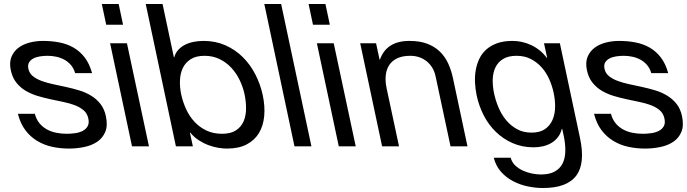

<svg xmlns="http://www.w3.org/2000/svg" viewBox="-20 -734 3445 963"><path d="M154.8 -163.1Q162.1 -134.8 178.2 -115.5Q194.3 -96.2 216.1 -84.5Q237.8 -72.8 263.2 -67.9Q288.6 -63 314.5 -63Q334.5 -63 356 -65.9Q377.4 -68.8 394 -77.1Q410.6 -85.4 419.4 -100.6Q428.2 -115.7 422.9 -140.1Q417.5 -165 399.9 -180.4Q382.3 -195.8 356.4 -205.8Q330.6 -215.8 298.8 -222.4Q267.1 -229 233.9 -236.1Q200.7 -243.2 168.2 -252.9Q135.7 -262.7 108.6 -278.8Q81.5 -294.9 61.8 -319.8Q42 -344.7 34.2 -381.8Q25.9 -420.9 37.4 -448.7Q48.8 -476.6 72.5 -494.4Q96.2 -512.2 128.7 -520.5Q161.1 -528.8 195.3 -528.8Q238.8 -528.8 277.8 -521.2Q316.9 -513.7 349.1 -495.1Q381.3 -476.6 405 -445.6Q428.7 -414.6 441.9 -367.2H356.9Q349.6 -392.1 335 -408.7Q320.3 -425.3 301.5 -435.3Q282.7 -445.3 261.2 -449.7Q239.7 -454.1 218.8 -454.1Q199.7 -454.1 180.7 -451.2Q161.6 -448.2 147.2 -440.7Q132.8 -433.1 125.5 -420.4Q118.2 -407.7 122.6 -388.2Q127.4 -365.7 145.8 -351.3Q164.1 -336.9 190.4 -327.4Q216.8 -317.9 248.3 -311.3Q279.8 -304.7 310.5 -297.9Q344.2 -290.5 376.7 -280.8Q409.2 -271 436.5 -254.4Q463.9 -237.8 483.6 -212.9Q503.4 -188 511.2 -150.9Q521 -104 508.1 -72.8Q495.1 -41.5 467.5 -22.9Q439.9 -4.4 402.3 3.4Q364.7 11.2 325.2 11.2Q281.7 11.2 241 2.2Q200.2 -6.8 166 -27.6Q131.8 -48.3 106.9 -81.5Q82 -114.7 69.8 -163.1Z M616.7 -517.1 727.1 0H642.1L532.2 -517.1ZM512.7 -609.9 490.7 -713.9H575.2L597.2 -609.9Z M1206.1 -263.2Q1198.2 -299.3 1181.4 -333.7Q1164.6 -368.2 1139.4 -395Q1114.3 -421.9 1080.6 -438Q1046.9 -454.1 1005.9 -454.1Q962.9 -454.1 936.3 -437Q909.7 -419.9 896.7 -392.3Q883.8 -364.7 882.6 -329.8Q881.3 -294.9 889.2 -258.8Q897.5 -221.2 913.8 -185.8Q930.2 -150.4 955.6 -123Q981 -95.7 1015.4 -79.3Q1049.8 -63 1093.8 -63Q1137.2 -63 1163.3 -80.1Q1189.5 -97.2 1201.7 -125.2Q1213.9 -153.3 1214.1 -189.2Q1214.4 -225.1 1206.1 -263.2ZM795.4 -713.9 852.1 -446.8H854Q859.9 -468.3 873.8 -483.6Q887.7 -499 907 -509Q926.3 -519 950.4 -523.9Q974.6 -528.8 1001.5 -528.8Q1061 -528.8 1110.6 -506.8Q1160.2 -484.9 1197.8 -447.5Q1235.4 -410.2 1260.7 -360.8Q1286.1 -311.5 1297.9 -256.8Q1309.6 -201.2 1305.2 -152.3Q1300.8 -103.5 1279.1 -67.1Q1257.3 -30.8 1217.5 -9.8Q1177.7 11.2 1118.2 11.2Q1098.6 11.2 1074.7 7.3Q1050.8 3.4 1025.9 -5.9Q1001 -15.1 977.1 -30.5Q953.1 -45.9 934.6 -68.8H932.6L947.3 0H862.3L710.9 -713.9Z M1390.1 -713.9 1542 0H1457L1305.7 -713.9Z M1653.8 -517.1 1764.2 0H1679.2L1569.3 -517.1ZM1549.8 -609.9 1527.8 -713.9H1612.3L1634.3 -609.9Z M1866.2 -517.1 1883.8 -435.1H1885.7Q1918.5 -528.8 2033.7 -528.8Q2085 -528.8 2122.1 -514.9Q2159.2 -501 2185.3 -476.1Q2211.4 -451.2 2227.5 -416.5Q2243.7 -381.8 2252.4 -339.8L2324.7 0H2239.7L2165 -350.1Q2160.2 -374 2148.7 -393.3Q2137.2 -412.6 2120.8 -426Q2104.5 -439.5 2083.3 -446.8Q2062 -454.1 2037.6 -454.1Q1999 -454.1 1972.9 -441.9Q1946.8 -429.7 1932.4 -408Q1918 -386.2 1914.8 -356.4Q1911.6 -326.7 1918.9 -292L1981.4 0H1896.5L1786.6 -517.1Z M2646 -68.8Q2688 -68.8 2713.4 -86.4Q2738.8 -104 2751.2 -132.6Q2763.7 -161.1 2764.2 -196.8Q2764.6 -232.4 2756.8 -269Q2749.5 -303.2 2734.9 -336.4Q2720.2 -369.6 2697 -395.8Q2673.8 -421.9 2642.6 -438Q2611.3 -454.1 2570.8 -454.1Q2529.8 -454.1 2504.2 -438.7Q2478.5 -423.3 2465.6 -397.2Q2452.6 -371.1 2451.4 -337.2Q2450.2 -303.2 2458 -266.1Q2465.3 -231 2480 -195.8Q2494.6 -160.6 2517.6 -132.6Q2540.5 -104.5 2572.3 -86.7Q2604 -68.8 2646 -68.8ZM2888.7 -43.9Q2902.3 19.5 2898.2 66.9Q2894 114.3 2871.1 145.8Q2848.1 177.2 2806.4 193.1Q2764.6 209 2702.6 209Q2666 209 2627.2 200.9Q2588.4 192.9 2554 175Q2519.5 157.2 2493.4 128.2Q2467.3 99.1 2456.5 57.1H2541.5Q2547.4 80.1 2564.2 95.9Q2581.1 111.8 2603 121.8Q2625 131.8 2648.9 136.5Q2672.9 141.1 2693.4 141.1Q2735.4 141.1 2761.7 126.7Q2788.1 112.3 2801.3 86.7Q2814.5 61 2815.4 24.9Q2816.4 -11.2 2807.1 -54.2L2799.8 -87.9H2797.9Q2792 -64 2778.6 -46.4Q2765.1 -28.8 2746.6 -17.6Q2728 -6.3 2704.8 -0.7Q2681.6 4.9 2656.7 4.9Q2599.1 4.9 2551.3 -16.1Q2503.4 -37.1 2466.8 -72.8Q2430.2 -108.4 2406 -155.8Q2381.8 -203.1 2370.6 -255.9Q2364.3 -286.6 2362.5 -318.8Q2360.8 -351.1 2366 -381.3Q2371.1 -411.6 2383.8 -438.5Q2396.5 -465.3 2418.7 -485.4Q2440.9 -505.4 2473.4 -517.1Q2505.9 -528.8 2550.8 -528.8Q2599.6 -528.8 2645.3 -507.3Q2690.9 -485.8 2723.6 -442.9H2724.6L2708.5 -517.1H2788.1Z M3044.4 -163.1Q3051.8 -134.8 3067.9 -115.5Q3084 -96.2 3105.7 -84.5Q3127.4 -72.8 3152.8 -67.9Q3178.2 -63 3204.1 -63Q3224.1 -63 3245.6 -65.9Q3267.1 -68.8 3283.7 -77.1Q3300.3 -85.4 3309.1 -100.6Q3317.9 -115.7 3312.5 -140.1Q3307.1 -165 3289.6 -180.4Q3272 -195.8 3246.1 -205.8Q3220.2 -215.8 3188.5 -222.4Q3156.7 -229 3123.5 -236.1Q3090.3 -243.2 3057.9 -252.9Q3025.4 -262.7 2998.3 -278.8Q2971.2 -294.9 2951.4 -319.8Q2931.6 -344.7 2923.8 -381.8Q2915.5 -420.9 2927 -448.7Q2938.5 -476.6 2962.2 -494.4Q2985.8 -512.2 3018.3 -520.5Q3050.8 -528.8 3085 -528.8Q3128.4 -528.8 3167.5 -521.2Q3206.5 -513.7 3238.8 -495.1Q3271 -476.6 3294.7 -445.6Q3318.4 -414.6 3331.5 -367.2H3246.6Q3239.3 -392.1 3224.6 -408.7Q3210 -425.3 3191.2 -435.3Q3172.4 -445.3 3150.9 -449.7Q3129.4 -454.1 3108.4 -454.1Q3089.4 -454.1 3070.3 -451.2Q3051.3 -448.2 3036.9 -440.7Q3022.5 -433.1 3015.1 -420.4Q3007.8 -407.7 3012.2 -388.2Q3017.1 -365.7 3035.4 -351.3Q3053.7 -336.9 3080.1 -327.4Q3106.4 -317.9 3137.9 -311.3Q3169.4 -304.7 3200.2 -297.9Q3233.9 -290.5 3266.4 -280.8Q3298.8 -271 3326.2 -254.4Q3353.5 -237.8 3373.3 -212.9Q3393.1 -188 3400.9 -150.9Q3410.6 -104 3397.7 -72.8Q3384.8 -41.5 3357.2 -22.9Q3329.6 -4.4 3292 3.4Q3254.4 11.2 3214.8 11.2Q3171.4 11.2 3130.6 2.2Q3089.8 -6.8 3055.7 -27.6Q3021.5 -48.3 2996.6 -81.5Q2971.7 -114.7 2959.5 -163.1Z"/></svg>

Font: XB Khoramshahr
Style: Oblique
Weight: 400
Italic angle: 12°
Designer: Behnam
Foundry: Irmug
Version: Version 8.005 2009